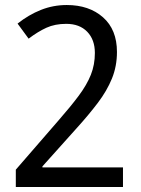

<svg xmlns="http://www.w3.org/2000/svg" viewBox="-20 -745 560 765"><path d="M43 0V-69L213 -265Q262 -321 294 -364Q326 -407 342 -447Q358 -487 358 -534Q358 -587 327.5 -618.5Q297 -650 244 -650Q199 -650 165 -634.5Q131 -619 94 -591L50 -651Q94 -686 143 -705.5Q192 -725 246 -725Q335 -725 390.5 -676Q446 -627 446 -538Q446 -481 426 -432Q406 -383 370 -335.5Q334 -288 287 -236L149 -82V-78H470V0Z"/></svg>

Font: Noto Sans Tamil SemiCondensed
Style: Regular
Weight: 400
Width: 4
Designer: Jelle Bosma - Monotype Design Team
Foundry: Monotype Imaging Inc.
Version: Version 2.004; ttfautohint (v1.8.4.7-5d5b)